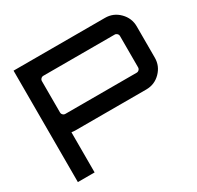

<svg xmlns="http://www.w3.org/2000/svg" viewBox="-154 -896 1099 1073"><g transform="rotate(-30 395.5 -359.5)"><path d="M56 -719H646Q700 -719 738 -680.5Q776 -642 776 -589V-387Q776 -334 738 -295.5Q700 -257 646 -257H186Q178 -257 164 -259V0H56ZM668 -387V-589Q668 -598 661.5 -604.5Q655 -611 646 -611H186Q177 -611 170.5 -604.5Q164 -598 164 -589V-387Q164 -378 170.5 -371.5Q177 -365 186 -365H646Q655 -365 661.5 -371.5Q668 -378 668 -387Z"/></g></svg>

Font: Orbitron
Style: Regular
Weight: 500
Designer: Matt McInerney
Foundry: Matt McInerney
Version: 1.000